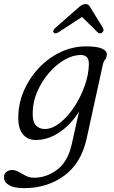

<svg xmlns="http://www.w3.org/2000/svg" viewBox="-60 -698 577 969"><path d="M377 2.5Q350 125 264.8 188.2Q179.5 251.5 61 251.5Q10.5 251.5 -14.8 236.2Q-40 221 -40 196.5Q-40 179.5 -28.2 169.8Q-16.5 160 2 160Q18 160 34.8 169.8Q51.5 179.5 70.2 189.2Q89 199 111.5 199Q175 199 229.2 157.8Q283.5 116.5 302.5 28L339 -135Q297.5 -69 240 -30.2Q182.5 8.5 121 8.5Q78 8.5 54 -22.2Q30 -53 32.5 -113Q34 -180.5 61.8 -243.2Q89.5 -306 137 -356Q184.5 -406 245.8 -435Q307 -464 375.5 -464Q430.5 -464 455.8 -452.2Q481 -440.5 479 -422Q478 -406.5 470.2 -397Q462.5 -387.5 458.5 -369.5ZM105 -131Q103.5 -86 120.2 -66.5Q137 -47 166 -47Q203.5 -47 242.2 -77.5Q281 -108 313.8 -157.2Q346.5 -206.5 367 -263.5Q387.5 -320.5 388.5 -373.5Q390 -420.5 347.5 -420.5Q307.5 -420.5 265.2 -396Q223 -371.5 187.2 -330.2Q151.5 -289 128.8 -237.2Q106 -185.5 105 -131ZM236.5 -536Q219.5 -525 211.5 -533Q203 -541.5 218.5 -556.5L334 -658Q344.5 -667.5 353 -672.5Q361.5 -677.5 371.5 -677.5Q381 -677.5 386.8 -672.5Q392.5 -667.5 397.5 -658L460 -556.5Q463.5 -549 461.8 -542.8Q460 -536.5 455 -533Q442.5 -525 431.5 -536L354 -612.5Z"/></svg>

Font: Fraunces 9pt S100 Light
Style: Italic
Weight: 300
Italic angle: -16°
Version: Version 1.000; ttfautohint (v1.8.3)